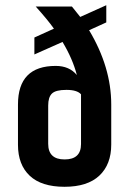

<svg xmlns="http://www.w3.org/2000/svg" viewBox="-20 -710 493 737"><path d="M407 -309V-155Q407 -79 361.5 -36Q316 7 227.5 7Q139 7 94 -35.5Q49 -78 49 -154V-309Q49 -457 194 -457Q246 -457 275 -422Q259 -484 220 -549L112 -501V-566L187 -600Q163 -634 117 -685H256Q278 -658 288 -645L388 -690V-624L322 -594Q407 -452 407 -309ZM291 -157V-348Q276 -365 235 -365Q194 -365 179.5 -351Q165 -337 165 -305V-158Q165 -98 228 -98Q291 -98 291 -157Z"/></svg>

Font: Khand Semibold
Style: Regular
Weight: 600
Designer: Devanagari: Sanchit Sawaria, Jyotish Sonowal; Latin: Satya Rajpurohit
Foundry: Indian Type Foundry
Version: Version 1.100;PS 1.0;hotconv 1.0.78;makeotf.lib2.5.61930; tt